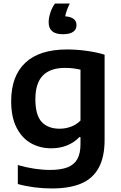

<svg xmlns="http://www.w3.org/2000/svg" viewBox="-20 -833 681 1083"><path d="M80.5 205V98Q177 125.5 262.5 125.5Q323.5 125.5 361 110.8Q398.5 96 416.2 64.2Q434 32.5 434 -20V-59.5H427.5Q399 -29.5 358.8 -13Q318.5 3.5 269 3.5Q205.5 3.5 154.5 -25.2Q103.5 -54 73.2 -113.5Q43 -173 43 -261.5Q43 -404 122.8 -479Q202.5 -554 358 -554Q412 -554 468.5 -546.2Q525 -538.5 570 -524.5V-44.5Q570 51.5 537.5 112.2Q505 173 439.5 201.5Q374 230 272 230Q224 230 174.8 223.8Q125.5 217.5 80.5 205ZM434 -153V-440Q392 -450 346.5 -450Q263.5 -450 221.5 -406.8Q179.5 -363.5 179.5 -273Q179.5 -183.5 215.2 -145.2Q251 -107 316 -107Q349.5 -107 380.5 -118.5Q411.5 -130 434 -153ZM411.5 -691Q411.5 -666.5 392.2 -653.2Q373 -640 334 -640Q254.5 -640 254.5 -707.5Q254.5 -732.5 264 -761.5Q273.5 -790.5 290 -813H373.5Q353 -771.5 348 -741Q411.5 -736 411.5 -691Z"/></svg>

Font: Encode Sans Semi Expanded SmBd
Style: Regular
Weight: 600
Width: 6
Designer: Multiple Designers
Foundry: Impallari Type
Version: Version 2.000